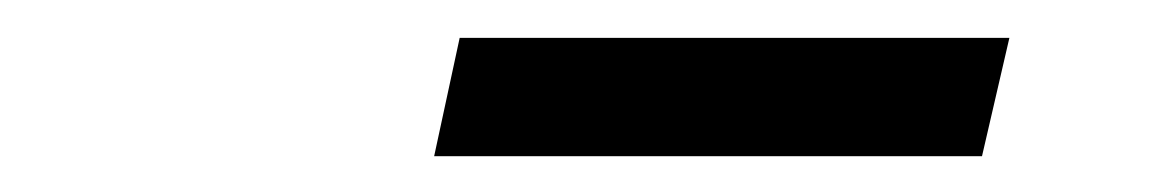

<svg xmlns="http://www.w3.org/2000/svg" viewBox="-20 -617 626 103"><path d="M226.6 -596.7H521.5L506.8 -533.2H212.9Z"/></svg>

Font: Crimson Pro SemiBold
Style: Italic
Weight: 600
Italic angle: -12°
Designer: Jacques Le Bailly
Foundry: Baron von Fonthausen
Version: Version 1.003